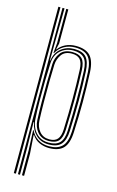

<svg xmlns="http://www.w3.org/2000/svg" viewBox="-147 -857 680 1115"><g transform="rotate(15 192.5 -300.0)"><path d="M107 200V50L101.8 -70H104.8Q118.5 -39.8 146.9 -21.5Q175.2 -3.2 214 -3.2Q265.2 -3.2 291.9 -29.1Q318.5 -55 321.5 -120.5Q325.2 -207.2 325.6 -298Q326 -388.8 321.8 -479.2Q318.5 -543 293 -570Q267.5 -597 213.8 -597Q177.8 -597 148.5 -580.4Q119.2 -563.8 103 -533.5H100L105.5 -595.2V-800H117.8L117.5 -594.8L109.2 -558.2H112Q127.2 -580.2 154.5 -593.5Q181.8 -606.8 216 -606.8Q275 -606.8 302.8 -577.5Q330.5 -548.2 333.8 -480.5Q338.2 -387.5 338.1 -301.6Q338 -215.8 333.5 -119.5Q330.5 -50.8 302.6 -22Q274.8 6.8 218 6.8Q186.8 6.8 159.5 -5.2Q132.2 -17.2 115 -43.2H112L119.8 66.8V200ZM58 200V-800H70.5V200ZM82.8 200V-800H95L91.2 -486.5H94Q100 -534.5 133.4 -560.9Q166.8 -587.2 212.5 -587.2Q263 -587.2 284.8 -561.2Q306.5 -535.2 309.2 -479Q313.5 -391 313.5 -305.6Q313.5 -220.2 309 -120.8Q306.8 -65.2 284.1 -39.2Q261.5 -13.2 210.8 -13Q162.8 -12.8 132.4 -42.2Q102 -71.8 95.2 -116H92.2L95 32.2V200ZM207 -23Q252.2 -23 273.5 -45.5Q294.8 -68 296.8 -120.5Q300.5 -214.5 300.8 -300.5Q301 -386.5 297.2 -478.8Q295 -534.2 273.2 -555.8Q251.5 -577.2 208.8 -577.2Q163.2 -577.2 131.9 -548.8Q100.5 -520.2 98.2 -469.8Q96.2 -424 95 -364.5Q93.8 -305 94.2 -244.1Q94.8 -183.2 98 -133Q100 -105.8 112.5 -80.5Q125 -55.2 148.6 -39.1Q172.2 -23 207 -23ZM206 -32.5Q161.2 -32.5 136.6 -62.1Q112 -91.8 110.2 -133Q108 -182 107.5 -241.1Q107 -300.2 107.6 -359.8Q108.2 -419.2 110.2 -469.2Q111.5 -507 133.9 -537.1Q156.2 -567.2 205.2 -567.2Q244.5 -567.2 263.8 -547.5Q283 -527.8 285 -478.8Q288.2 -396.5 288.4 -309.5Q288.5 -222.5 284.8 -121.2Q282.8 -73.8 264.2 -53.1Q245.8 -32.5 206 -32.5ZM205.8 -42.5Q238.8 -42.5 254.8 -60.6Q270.8 -78.8 272.5 -121.5Q276 -217.5 276.1 -304.6Q276.2 -391.8 272.5 -478.5Q270.8 -522.2 254.5 -539.9Q238.2 -557.5 205 -557.5Q163 -557.5 143.5 -530.2Q124 -503 122.5 -468.8Q120.8 -426.5 120 -368Q119.2 -309.5 119.8 -247.6Q120.2 -185.8 122.5 -133.5Q124.2 -95 146.4 -68.8Q168.5 -42.5 205.8 -42.5Z"/></g></svg>

Font: Big Shoulders Inline Text Light
Style: Regular
Weight: 300
Designer: Patric King
Foundry: XO Type Co
Version: Version 1.000